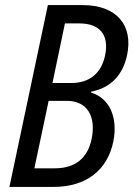

<svg xmlns="http://www.w3.org/2000/svg" viewBox="-20 -734 524 754"><path d="M17 0H191C317 0 402 -65 425 -178C444 -273 410 -349 338 -370V-374C415 -389 462 -439 479 -517C504 -635 438 -714 305 -714H168ZM186 -408 235 -642H292C372 -642 409 -597 393 -518C379 -447 332 -408 260 -408ZM115 -73 171 -338H242C322 -338 358 -278 340 -189C324 -112 275 -73 195 -73Z"/></svg>

Font: Noto Sans Condensed
Style: Italic
Weight: 400
Width: 3
Italic angle: -12°
Designer: Monotype Design Team
Foundry: Monotype Imaging Inc.
Version: Version 2.013